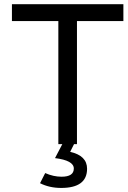

<svg xmlns="http://www.w3.org/2000/svg" viewBox="-20 -696 616 927"><path d="M351.6 0H261.7V-594.2H37.6V-675.8H575.7V-594.2H351.6ZM275.4 211.4Q218.3 211.4 173.3 188.5L198.2 139.6Q237.8 157.2 277.3 157.2Q336.4 157.2 336.4 117.7Q336.4 78.6 245.6 67.4L280.8 0H337.4L318.8 37.1Q400.4 55.7 400.4 118.7Q400.4 211.4 275.4 211.4Z"/></svg>

Font: Cadman
Style: Regular
Weight: 400
Designer: Paul James MIller
Foundry: High-Logic / Made with FontCreator
Version: Version 2.114;March 28, 2021;FontCreator 13.0.0.2683 64-bit